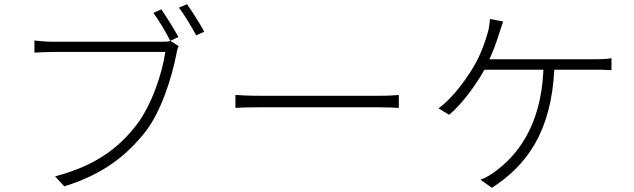

<svg xmlns="http://www.w3.org/2000/svg" viewBox="-20 -870 3040 920"><path d="M753 -825 715 -808C740 -774 776 -715 796 -674L835 -693C814 -731 776 -792 753 -825ZM876 -850 837 -833C864 -800 897 -742 920 -701L959 -718C937 -758 899 -818 876 -850ZM836 -649 797 -674C783 -670 771 -670 758 -670C719 -670 280 -670 234 -670C201 -670 171 -673 145 -676V-618C170 -619 197 -621 233 -621C280 -621 715 -621 772 -621C758 -519 706 -364 633 -270C547 -159 435 -75 244 -25L288 23C474 -35 585 -123 677 -239C753 -337 804 -501 825 -610C828 -629 831 -638 836 -649Z M1108 -415V-353C1135 -355 1180 -356 1235 -356C1283 -356 1724 -356 1790 -356C1836 -356 1873 -354 1891 -353V-415C1871 -413 1841 -411 1789 -411C1724 -411 1282 -411 1235 -411C1176 -411 1134 -413 1108 -415Z M2391 -767 2328 -779C2326 -756 2323 -734 2317 -713C2306 -674 2289 -623 2261 -571C2229 -511 2153 -401 2081 -351L2132 -320C2189 -366 2260 -461 2301 -536H2584C2572 -255 2449 -120 2355 -50C2334 -34 2306 -17 2282 -9L2337 30C2503 -77 2621 -237 2636 -536H2822C2845 -536 2882 -536 2910 -534V-591C2883 -586 2847 -586 2822 -586H2325C2346 -630 2359 -670 2370 -704C2376 -724 2384 -746 2391 -767Z"/></svg>

Font: Noto Sans TC Light
Style: Regular
Weight: 300
Designer: Ryoko NISHIZUKA 西塚涼子 (kana, bopomofo & ideographs); Paul D. Hunt (Latin, Greek & Cyrillic); Sandoll Communications 산돌커뮤니
Foundry: Adobe
Version: Version 2.004;hotconv 1.0.118;makeotfexe 2.5.65603